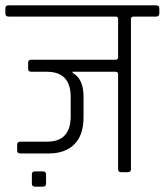

<svg xmlns="http://www.w3.org/2000/svg" viewBox="-34 -643 615 717"><path d="M237 -375V-371Q278 -349 278 -282V-206Q278 -138 243.5 -104Q209 -70 149 -70H42Q30 -70 30 -81V-102Q30 -114 42 -114H142Q230 -114 230 -209V-281Q230 -375 141 -375H83Q71 -375 71 -386V-409Q71 -420 83 -420H397Q407 -420 407 -429V-572Q407 -581 398 -581H-2Q-14 -581 -14 -593V-612Q-14 -623 -2 -623H549Q561 -623 561 -612V-593Q561 -581 549 -581H465Q455 -581 455 -572V-12Q455 0 444 0H418Q407 0 407 -12V-366Q407 -375 397 -375ZM138 9V42Q138 54 127 54H96Q85 54 85 42V9Q85 -3 96 -3H127Q138 -3 138 9Z"/></svg>

Font: Rajdhani
Style: Regular
Weight: 400
Designer: Satya Rajpurohit, Jyotish Sonowal
Foundry: Indian Type Foundry
Version: Version 1.201;PS 1.0;hotconv 1.0.78;makeotf.lib2.5.61930; tt